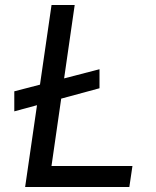

<svg xmlns="http://www.w3.org/2000/svg" viewBox="-20 -743 618 763"><path d="M36.8 -300.5V-380.1L375.4 -467.9V-392.3ZM79.9 0 184.8 -723H276.8L184.6 -83.2H506.3L494 0Z"/></svg>

Font: Public Sans Thin
Style: Italic
Weight: 100
Italic angle: -8°
Designer: The Public Sans project authors (U.S. Web Design System). Libre Franklin designed by Pablo Impallari and Rodrigo Fuenzal
Version: Version 2.000